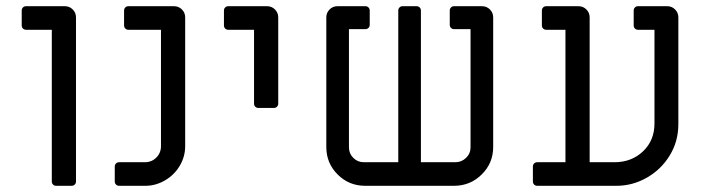

<svg xmlns="http://www.w3.org/2000/svg" viewBox="-20 -599 2282 619"><path d="M147 -14V-503H64Q58 -503 54 -507Q50 -511 50 -517V-565Q50 -571 54 -575Q58 -579 64 -579H189Q204 -579 214.5 -568.5Q225 -558 225 -543V-14Q225 -8 221 -4Q217 0 211 0H161Q155 0 151 -4Q147 -8 147 -14Z M350 -14V-62Q350 -68 354 -72Q358 -76 364 -76H447Q469 -76 484 -91Q499 -106 499 -128V-503H394Q388 -503 384 -507Q380 -511 380 -517V-565Q380 -571 384 -575Q388 -579 394 -579H541Q556 -579 566.5 -568.5Q577 -558 577 -543V-128Q577 -94 559.5 -64.5Q542 -35 512 -17.5Q482 0 449 0H364Q358 0 354 -4Q350 -8 350 -14Z M799 -265V-503H716Q710 -503 706 -507Q702 -511 702 -517V-565Q702 -571 706 -575Q710 -579 716 -579H841Q856 -579 866.5 -568.5Q877 -558 877 -543V-265Q877 -259 873 -255Q869 -251 863 -251H813Q807 -251 803 -255Q799 -259 799 -265Z M1032 -125V-543Q1032 -558 1042.5 -568.5Q1053 -579 1068 -579H1158Q1164 -579 1168 -575Q1172 -571 1172 -565V-519Q1172 -513 1168 -509Q1164 -505 1158 -505H1105V-124Q1105 -104 1119 -90Q1133 -76 1153 -76H1264V-565Q1264 -571 1268 -575Q1272 -579 1278 -579H1323Q1329 -579 1333 -575Q1337 -571 1337 -565V-76H1448Q1468 -76 1482.5 -90Q1497 -104 1497 -124V-505H1444Q1438 -505 1434 -509Q1430 -513 1430 -519V-565Q1430 -571 1434 -575Q1438 -579 1444 -579H1534Q1549 -579 1559.5 -568.5Q1570 -558 1570 -543V-125Q1570 -73 1533 -36.5Q1496 0 1444 0H1157Q1105 0 1068.5 -36.5Q1032 -73 1032 -125Z M1698 -14V-62Q1698 -68 1702 -72Q1706 -76 1712 -76H1803V-503H1741Q1735 -503 1731 -507Q1727 -511 1727 -517V-565Q1727 -571 1731 -575Q1735 -579 1741 -579H1845Q1860 -579 1870.5 -568.5Q1881 -558 1881 -543V-76H1961Q2016 -76 2053 -111Q2090 -146 2090 -201V-503H2037Q2031 -503 2027 -507Q2023 -511 2023 -517V-565Q2023 -571 2027 -575Q2031 -579 2037 -579H2131Q2146 -579 2156.5 -568.5Q2167 -558 2167 -543V-199Q2167 -143 2139 -97.5Q2111 -52 2065 -26Q2019 0 1968 0H1712Q1706 0 1702 -4Q1698 -8 1698 -14Z"/></svg>

Font: Miriam Libre
Style: Regular
Weight: 400
Version: Version 1.000